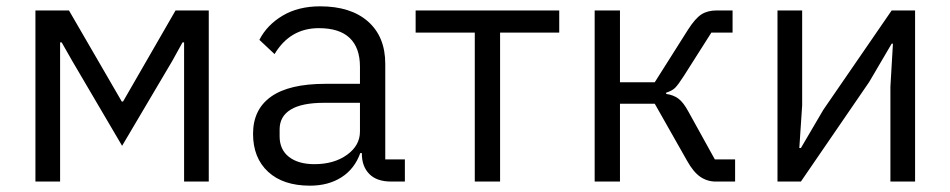

<svg xmlns="http://www.w3.org/2000/svg" viewBox="-20 -574 3004 607"><path d="M170 0H92V-541H198L365 -253H369L535 -541H640V0H562V-440H557L525 -382L366 -113L208 -382L175 -440H170Z M780 -151Q780 -228 837 -268.5Q894 -309 1009 -309H1118V-363Q1118 -423 1085.5 -454Q1053 -485 988 -485Q897 -485 848 -403L800 -448Q824 -495 873.5 -524.5Q923 -554 992 -554Q1089 -554 1143.5 -506Q1198 -458 1198 -372V-70H1260V0H1217Q1171 0 1147.5 -24Q1124 -48 1124 -88V-90H1119Q1101 -40 1059.5 -13.5Q1018 13 960 13Q875 13 827.5 -31Q780 -75 780 -151ZM1118 -158V-249H1005Q934 -249 899 -227.5Q864 -206 864 -165V-143Q864 -101 893.5 -78Q923 -55 974 -55Q1036 -55 1077 -84.5Q1118 -114 1118 -158Z M1481 0V-471H1294V-541H1748V-471H1561V0Z M1860 -541H1940V-314H2050L2155 -480Q2178 -516 2197.5 -528.5Q2217 -541 2246 -541H2296V-471H2229L2142 -334Q2124 -306 2114.5 -296.5Q2105 -287 2086 -281V-277Q2109 -274 2125 -262Q2141 -250 2157 -220L2240 -70H2304V0H2243Q2216 0 2194 -15Q2172 -30 2152 -66L2050 -246H1940V0H1860Z M2438 0V-541H2516V-241L2507 -106H2512L2583 -227L2799 -541H2873V0H2795V-300L2803 -436H2799L2728 -315L2512 0Z"/></svg>

Font: IBM Plex Sans SC
Style: Regular
Weight: 400
Designer: Mike Abbink; Paul van der Laan; Pieter van Rosmalen; Eunyou Noh; Wujin Sim; Chorong Kim; Dohee Lee; Yejin We; Jinhee Kim
Foundry: Sandoll Inc.
Version: Version 1.000